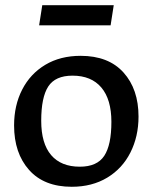

<svg xmlns="http://www.w3.org/2000/svg" viewBox="-20 -706 585 736"><path d="M34 -225Q34 -302 65 -362.5Q96 -423 153.5 -457.5Q211 -492 289 -492Q396 -492 453.5 -428Q511 -364 511 -259Q511 -183 480 -121.5Q449 -60 391 -25Q333 10 255 10Q149 10 91.5 -54.5Q34 -119 34 -225ZM407 -239Q407 -325 368.5 -370.5Q330 -416 258 -416Q192 -416 165 -374.5Q138 -333 138 -243Q138 -156 176 -111.5Q214 -67 286 -67Q352 -67 379.5 -108.5Q407 -150 407 -239ZM142 -686H416L404 -609H130Z"/></svg>

Font: Enriqueta Medium
Style: Regular
Weight: 500
Designer: Viviana Monsalve, Gustavo Ibarra
Foundry: 72Puntos
Version: Version 2.000